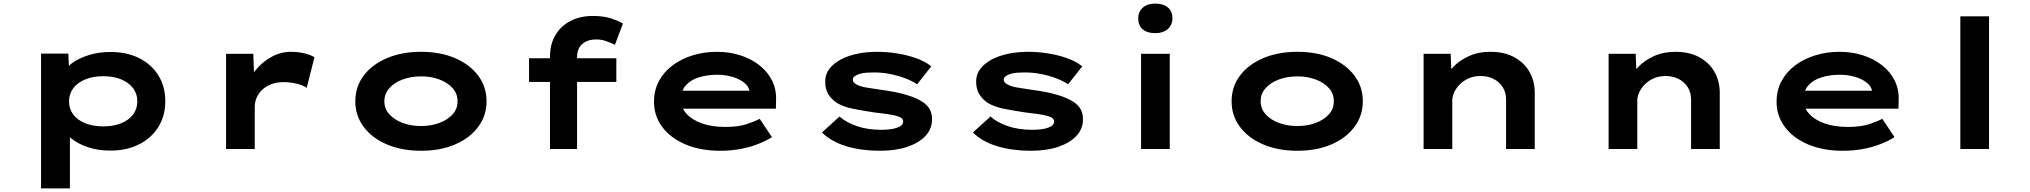

<svg xmlns="http://www.w3.org/2000/svg" viewBox="-20 -831 11323 1071"><path d="M209 220V-532H361L367 -412L337 -421Q345 -451 381 -478Q417 -505 473 -523Q529 -541 597 -541Q689 -541 757.5 -506Q826 -471 864 -409.5Q902 -348 902 -266Q902 -185 863.5 -123Q825 -61 756 -26Q687 9 595 9Q526 9 470 -10Q414 -29 378 -58.5Q342 -88 333 -117L370 -131V220ZM556 -126Q613 -126 656 -143.5Q699 -161 722.5 -192.5Q746 -224 746 -266Q746 -308 722 -339.5Q698 -371 655.5 -388.5Q613 -406 556 -406Q499 -406 455.5 -388Q412 -370 388.5 -338.5Q365 -307 365 -266Q365 -224 388.5 -192.5Q412 -161 455.5 -143.5Q499 -126 556 -126Z M1241 0V-531H1393L1400 -332L1350 -331Q1366 -390 1404 -437.5Q1442 -485 1494 -513.5Q1546 -542 1603 -542Q1640 -542 1675.5 -534Q1711 -526 1734 -512L1691 -341Q1670 -356 1633.5 -364.5Q1597 -373 1562 -373Q1523 -373 1492.5 -361Q1462 -349 1441.5 -329Q1421 -309 1411 -285Q1401 -261 1401 -236V0Z M2329 10Q2221 10 2138 -25.5Q2055 -61 2008.5 -123.5Q1962 -186 1962 -266Q1962 -347 2008.5 -409Q2055 -471 2138 -506.5Q2221 -542 2329 -542Q2437 -542 2519 -506.5Q2601 -471 2647.5 -409Q2694 -347 2694 -266Q2694 -186 2647.5 -123.5Q2601 -61 2519 -25.5Q2437 10 2329 10ZM2329 -128Q2385 -128 2431.5 -145.5Q2478 -163 2505.5 -194Q2533 -225 2532 -266Q2533 -307 2505.5 -338.5Q2478 -370 2431.5 -387.5Q2385 -405 2329 -405Q2272 -405 2225.5 -387.5Q2179 -370 2151.5 -339Q2124 -308 2124 -266Q2124 -225 2151.5 -194Q2179 -163 2225.5 -145.5Q2272 -128 2329 -128Z M3048 0V-515Q3048 -584 3078 -635Q3108 -686 3162 -714Q3216 -742 3288 -742Q3348 -742 3389.5 -728Q3431 -714 3455 -700L3410 -581Q3393 -590 3364.5 -600.5Q3336 -611 3307 -611Q3270 -611 3246 -598Q3222 -585 3210.5 -563.5Q3199 -542 3199 -515V0H3124Q3102 0 3083 0Q3064 0 3048 0ZM2931 -374V-506H3418V-374Z M3998 10Q3887 10 3803.5 -25.5Q3720 -61 3674 -123Q3628 -185 3628 -263Q3628 -328 3656 -379.5Q3684 -431 3732.5 -467Q3781 -503 3844.5 -522.5Q3908 -542 3978 -542Q4049 -542 4109.5 -522.5Q4170 -503 4215.5 -467.5Q4261 -432 4286 -383Q4311 -334 4309 -274L4308 -225H3745L3722 -325H4178L4161 -302V-322Q4157 -349 4131.5 -369.5Q4106 -390 4066.5 -402Q4027 -414 3980 -414Q3926 -414 3880 -400Q3834 -386 3806 -355.5Q3778 -325 3778 -275Q3778 -232 3808.5 -197.5Q3839 -163 3894.5 -143Q3950 -123 4025 -123Q4101 -123 4148 -139.5Q4195 -156 4218 -168L4286 -66Q4249 -43 4203 -25.5Q4157 -8 4105 1Q4053 10 3998 10Z M4889 10Q4785 10 4701.5 -15Q4618 -40 4565 -92L4663 -181Q4700 -148 4759.5 -127.5Q4819 -107 4895 -107Q4917 -107 4938.5 -109Q4960 -111 4978 -116.5Q4996 -122 5007 -131Q5018 -140 5018 -153Q5018 -174 4983 -184Q4958 -191 4923 -195.5Q4888 -200 4856 -204Q4789 -214 4737 -224.5Q4685 -235 4648 -257Q4618 -277 4600.5 -305.5Q4583 -334 4583 -377Q4583 -416 4606 -446.5Q4629 -477 4669 -498.5Q4709 -520 4761.5 -531Q4814 -542 4873 -542Q4926 -542 4981.5 -533.5Q5037 -525 5087.5 -507.5Q5138 -490 5175 -461L5096 -361Q5069 -379 5030 -394Q4991 -409 4946 -418Q4901 -427 4854 -427Q4833 -427 4812.5 -425.5Q4792 -424 4775.5 -419Q4759 -414 4748 -406Q4737 -398 4737 -386Q4737 -379 4742 -372.5Q4747 -366 4756 -361Q4776 -349 4813.5 -342.5Q4851 -336 4895 -330Q4978 -319 5035.5 -302Q5093 -285 5127 -262Q5154 -244 5166.5 -220.5Q5179 -197 5179 -166Q5179 -112 5142.5 -73Q5106 -34 5041 -12Q4976 10 4889 10Z M5731 10Q5627 10 5543.5 -15Q5460 -40 5407 -92L5505 -181Q5542 -148 5601.5 -127.5Q5661 -107 5737 -107Q5759 -107 5780.5 -109Q5802 -111 5820 -116.5Q5838 -122 5849 -131Q5860 -140 5860 -153Q5860 -174 5825 -184Q5800 -191 5765 -195.5Q5730 -200 5698 -204Q5631 -214 5579 -224.5Q5527 -235 5490 -257Q5460 -277 5442.5 -305.5Q5425 -334 5425 -377Q5425 -416 5448 -446.5Q5471 -477 5511 -498.5Q5551 -520 5603.5 -531Q5656 -542 5715 -542Q5768 -542 5823.5 -533.5Q5879 -525 5929.5 -507.5Q5980 -490 6017 -461L5938 -361Q5911 -379 5872 -394Q5833 -409 5788 -418Q5743 -427 5696 -427Q5675 -427 5654.5 -425.5Q5634 -424 5617.5 -419Q5601 -414 5590 -406Q5579 -398 5579 -386Q5579 -379 5584 -372.5Q5589 -366 5598 -361Q5618 -349 5655.5 -342.5Q5693 -336 5737 -330Q5820 -319 5877.5 -302Q5935 -285 5969 -262Q5996 -244 6008.5 -220.5Q6021 -197 6021 -166Q6021 -112 5984.5 -73Q5948 -34 5883 -12Q5818 10 5731 10Z M6345 0V-531H6505V0ZM6424 -646Q6379 -646 6354 -667.5Q6329 -689 6329 -729Q6329 -765 6354.5 -788Q6380 -811 6424 -811Q6469 -811 6494.5 -789.5Q6520 -768 6520 -729Q6520 -692 6494 -669Q6468 -646 6424 -646Z M7217 10Q7109 10 7026 -25.5Q6943 -61 6896.5 -123.5Q6850 -186 6850 -266Q6850 -347 6896.5 -409Q6943 -471 7026 -506.5Q7109 -542 7217 -542Q7325 -542 7407 -506.5Q7489 -471 7535.5 -409Q7582 -347 7582 -266Q7582 -186 7535.5 -123.5Q7489 -61 7407 -25.5Q7325 10 7217 10ZM7217 -128Q7273 -128 7319.5 -145.5Q7366 -163 7393.5 -194Q7421 -225 7420 -266Q7421 -307 7393.5 -338.5Q7366 -370 7319.5 -387.5Q7273 -405 7217 -405Q7160 -405 7113.5 -387.5Q7067 -370 7039.5 -339Q7012 -308 7012 -266Q7012 -225 7039.5 -194Q7067 -163 7113.5 -145.5Q7160 -128 7217 -128Z M7921 0V-531H8072L8078 -383L8032 -373Q8048 -416 8083.5 -454.5Q8119 -493 8172.5 -517.5Q8226 -542 8293 -542Q8373 -542 8428.5 -511Q8484 -480 8512.5 -428.5Q8541 -377 8541 -313V0H8381V-276Q8381 -315 8362.5 -344.5Q8344 -374 8312 -390.5Q8280 -407 8239 -407Q8201 -407 8171.5 -393.5Q8142 -380 8122 -359.5Q8102 -339 8091.5 -315.5Q8081 -292 8081 -271V0H8001Q7961 0 7941 0Q7921 0 7921 0Z M8953 0V-531H9104L9110 -383L9064 -373Q9080 -416 9115.5 -454.5Q9151 -493 9204.5 -517.5Q9258 -542 9325 -542Q9405 -542 9460.5 -511Q9516 -480 9544.5 -428.5Q9573 -377 9573 -313V0H9413V-276Q9413 -315 9394.5 -344.5Q9376 -374 9344 -390.5Q9312 -407 9271 -407Q9233 -407 9203.5 -393.5Q9174 -380 9154 -359.5Q9134 -339 9123.5 -315.5Q9113 -292 9113 -271V0H9033Q8993 0 8973 0Q8953 0 8953 0Z M10260 10Q10149 10 10065.5 -25.5Q9982 -61 9936 -123Q9890 -185 9890 -263Q9890 -328 9918 -379.5Q9946 -431 9994.5 -467Q10043 -503 10106.5 -522.5Q10170 -542 10240 -542Q10311 -542 10371.5 -522.5Q10432 -503 10477.5 -467.5Q10523 -432 10548 -383Q10573 -334 10571 -274L10570 -225H10007L9984 -325H10440L10423 -302V-322Q10419 -349 10393.5 -369.5Q10368 -390 10328.5 -402Q10289 -414 10242 -414Q10188 -414 10142 -400Q10096 -386 10068 -355.5Q10040 -325 10040 -275Q10040 -232 10070.5 -197.5Q10101 -163 10156.5 -143Q10212 -123 10287 -123Q10363 -123 10410 -139.5Q10457 -156 10480 -168L10548 -66Q10511 -43 10465 -25.5Q10419 -8 10367 1Q10315 10 10260 10Z M10915 0V-740H11075V0Z"/></svg>

Font: Lexend Zetta
Style: Bold
Weight: 700
Designer: Bonnie Shaver-Troup, Thomas Jockin
Foundry: Lexend
Version: Version 1.007